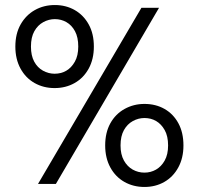

<svg xmlns="http://www.w3.org/2000/svg" viewBox="-20 -731 791 763"><path d="M131 0 542 -700H612L202 0ZM554 12Q510 12 474.5 -8Q439 -28 418.5 -65.5Q398 -103 398 -153Q398 -204 418.5 -241Q439 -278 475 -298Q511 -318 554 -318Q599 -318 634 -298Q669 -278 689 -241Q709 -204 709 -153Q709 -103 688.5 -65.5Q668 -28 633 -8Q598 12 554 12ZM554 -45Q579 -45 600 -57Q621 -69 634.5 -93Q648 -117 648 -153Q648 -190 634.5 -214Q621 -238 600.5 -250Q580 -262 554 -262Q530 -262 508 -250Q486 -238 472.5 -214Q459 -190 459 -153Q459 -117 472.5 -93Q486 -69 507.5 -57Q529 -45 554 -45ZM197 -381Q153 -381 117.5 -401Q82 -421 61.5 -458.5Q41 -496 41 -546Q41 -597 62 -634Q83 -671 118.5 -691Q154 -711 198 -711Q242 -711 277 -691Q312 -671 332.5 -634Q353 -597 353 -546Q353 -496 332.5 -458.5Q312 -421 276.5 -401Q241 -381 197 -381ZM197 -438Q223 -438 243.5 -450Q264 -462 277.5 -486Q291 -510 291 -546Q291 -583 278 -607Q265 -631 244 -643Q223 -655 198 -655Q174 -655 152 -643Q130 -631 116.5 -607Q103 -583 103 -546Q103 -510 116 -486Q129 -462 151 -450Q173 -438 197 -438Z"/></svg>

Font: DM Sans 18pt Light
Style: Regular
Weight: 300
Designer: Colophon Foundry, Jonny Pinhorn
Foundry: Colophon Foundry
Version: Version 4.004;gftools[0.9.30]